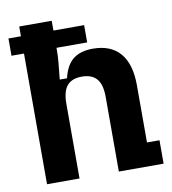

<svg xmlns="http://www.w3.org/2000/svg" viewBox="-79 -763 747 832"><g transform="rotate(-10 294.5 -347.0)"><path d="M61 0V-694H204V-563Q204 -540 201.5 -512Q199 -484 194 -437H226Q239 -493 271 -518.5Q303 -544 358 -544Q437 -544 478 -496Q519 -448 519 -355V-103H574V0H377V-328Q377 -383.1 355.5 -408Q334 -433 290 -433Q246 -433 225 -408Q204 -383.1 204 -328V0ZM6 -575V-651H339V-575Z"/></g></svg>

Font: Mozilla Headline ExtraLight
Style: Regular
Weight: 200
Designer: Studio DRAMA
Foundry: Studio DRAMA
Version: Version 1.000